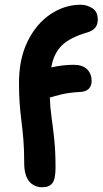

<svg xmlns="http://www.w3.org/2000/svg" viewBox="-20 -780 432 809"><path d="M159 9Q123 9 102.5 -16.5Q82 -42 82 -93Q82 -150 78.5 -191.5Q75 -233 70.5 -268.5Q66 -304 63 -342Q60 -380 60 -430Q60 -532 96.5 -606Q133 -680 192.5 -720Q252 -760 320 -760Q346 -760 369 -745.5Q392 -731 392 -697Q392 -657 350 -644Q274 -622 240 -588Q206 -554 196 -496Q245 -507 291 -507Q327 -507 346.5 -488.5Q366 -470 366 -438Q366 -420 355.5 -407.5Q345 -395 323 -393Q271 -390 240 -382.5Q209 -375 190 -369Q191 -329 197 -287Q203 -245 208.5 -193.5Q214 -142 214 -74Q214 -25 200.5 -8Q187 9 159 9Z"/></svg>

Font: Shantell Sans Normal
Style: Regular
Weight: 600
Designer: Stephen Nixon, Anya Danilova, Shantell Martin
Foundry: Arrow Type
Version: Version 1.009;[a7da0bfa3]